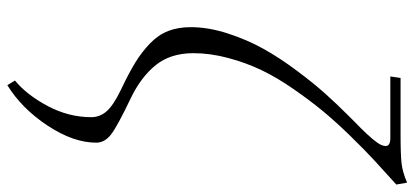

<svg xmlns="http://www.w3.org/2000/svg" viewBox="-312 -474 1089 504"><g transform="rotate(90 232.0 -221.5)"><path d="M50.8 -178.2Q50.8 -224.6 67.4 -275.6Q84 -326.7 107.7 -369.1Q131.3 -411.6 164.8 -456.3Q198.2 -501 224.9 -530.8Q251.5 -560.5 280.8 -589.8Q286.1 -595.2 298.1 -607.2Q310.1 -619.1 315.7 -624.5Q321.3 -629.9 330.3 -639.6Q339.4 -649.4 344 -655Q348.6 -660.6 353.8 -667.7Q358.9 -674.8 360.8 -680.2Q362.8 -685.5 362.8 -689.9Q362.8 -702.1 341.8 -702.1H180.2L184.1 -729H333Q386.7 -729 409.2 -731.7Q431.6 -734.4 459 -746.1L463.9 -717.8Q428.7 -686 401.9 -661.4Q375 -636.7 336.9 -597.7Q298.8 -558.6 271 -524.9Q243.2 -491.2 212.9 -447.5Q182.6 -403.8 163.3 -363.3Q144 -322.8 131.6 -276.1Q119.1 -229.5 119.1 -185.1Q119.1 -125.5 150.1 -86.7Q181.2 -47.9 236.8 -21Q309.6 13.7 331.8 30.5Q354 47.4 354 69.8Q354 129.9 309.1 197.8Q264.2 265.6 203.1 303.2L190.9 283.2Q228.5 252.4 257.8 197.3Q287.1 142.1 287.1 83Q287.1 60.5 271.7 42.7Q256.3 24.9 214.8 4.9Q171.4 -15.6 143.6 -32.7Q115.7 -49.8 93.3 -71.5Q70.8 -93.3 60.8 -119.1Q50.8 -145 50.8 -178.2Z"/></g></svg>

Font: Dihjauti
Style: Italic
Weight: 400
Italic angle: -9°
Designer: T. Christopher White
Version: Version 3.0.0